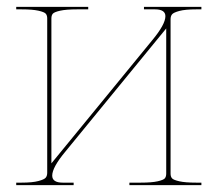

<svg xmlns="http://www.w3.org/2000/svg" viewBox="-20 -540 635 560"><path d="M27.3 0V-7.3H42.5Q74.7 -7.3 92 -12Q109.4 -16.6 113.5 -22Q117.7 -27.3 117.7 -36.1V-486.3Q117.7 -495.1 113.5 -500Q109.4 -504.9 92 -508.8Q74.7 -512.7 42.5 -512.7H27.3V-520H237.3V-512.7H205.1Q172.9 -512.7 155.5 -508.8Q138.2 -504.9 134 -500Q129.9 -495.1 129.9 -486.3V-63.5L423.8 -422.4Q462.4 -468.8 462.4 -492.7Q462.4 -512.7 432.1 -512.7H399.9V-520H567.4V-512.7H552.7Q520.5 -512.7 503.2 -508.1Q485.8 -503.4 481.7 -498Q477.5 -492.7 477.5 -483.9V-33.7Q477.5 -24.9 481.7 -20Q485.8 -15.1 503.2 -11.2Q520.5 -7.3 552.7 -7.3H567.4V0H357.4V-7.3H390.1Q422.4 -7.3 439.7 -11.2Q457 -15.1 460.9 -20Q464.8 -24.9 464.8 -33.7V-457L170.9 -98.1Q132.3 -51.8 132.3 -27.8Q132.3 -7.3 163.1 -7.3H194.8V0Z"/></svg>

Font: Znikomit
Style: Regular
Weight: 100
Designer: gluk
Foundry: gluk
Version: Version 0.53